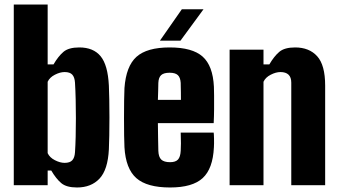

<svg xmlns="http://www.w3.org/2000/svg" viewBox="-20 -820 1498 850"><path d="M321 10Q274 10 251 -9.5Q228 -29 207 -65H191V0H41V-800H191V-535H217Q238 -571 261 -590.5Q284 -610 331 -610Q393.5 -610 425.5 -571Q457.5 -532 462 -441Q463 -417.5 463.8 -379.8Q464.5 -342 464.5 -300Q464.5 -258 463.8 -220.2Q463 -182.5 462 -159Q457.5 -68.5 420.5 -29.2Q383.5 10 321 10ZM266 -99Q289.5 -99 300 -110.5Q310.5 -122 312 -146Q314 -175.5 315 -214.5Q316 -253.5 316 -296.5Q316 -339.5 315 -380.5Q314 -421.5 312 -454Q310.5 -478 300 -489.5Q289.5 -501 266 -501Q246 -501 223 -489.2Q200 -477.5 191 -458V-142Q200 -122.5 223 -110.8Q246 -99 266 -99Z M733 10Q630.5 10 583.5 -31.5Q536.5 -73 531 -168Q530 -185 529.5 -220.2Q529 -255.5 529 -297Q529 -338.5 529.5 -375Q530 -411.5 531 -430Q538 -527 584.2 -568.5Q630.5 -610 731 -610Q831.5 -610 877 -569.5Q922.5 -529 927 -436Q927.5 -425 927.8 -397.2Q928 -369.5 927.8 -336.2Q927.5 -303 926 -275H679Q679 -243 679.8 -211.8Q680.5 -180.5 681 -152Q682 -125 694 -113.5Q706 -102 733 -102Q757 -102 767.8 -113.5Q778.5 -125 780 -152Q781 -164 781 -185.5Q781 -207 780 -233H926Q927 -228 927.5 -206.2Q928 -184.5 927 -168Q922.5 -73 877.2 -31.5Q832 10 733 10ZM679 -378H781Q781 -396 780.8 -412Q780.5 -428 780.2 -439Q780 -450 780 -453Q778.5 -477 767.2 -487.5Q756 -498 731 -498Q705 -498 693.5 -487.5Q682 -477 681 -453Q680.5 -435 680.2 -416.2Q680 -397.5 679 -378ZM688 -640 785 -779H881L779 -640Z M996.5 0V-600H1146.5V-535H1172.5Q1193.5 -571 1216.5 -590.5Q1239.5 -610 1286.5 -610Q1349 -610 1384.2 -571Q1419.5 -532 1419.5 -441V0H1269.5V-454Q1269.5 -478 1257.2 -489.5Q1245 -501 1221.5 -501Q1201.5 -501 1178.5 -489.2Q1155.5 -477.5 1146.5 -458V0Z"/></svg>

Font: Big Shoulders Display Thin Black
Style: Regular
Weight: 900
Version: Version 2.002